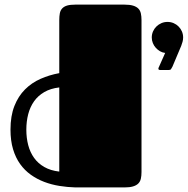

<svg xmlns="http://www.w3.org/2000/svg" viewBox="-20 -820 821 840"><path d="M599.1 -67.9Q599.1 -50.8 596.2 -38.1Q593.3 -25.4 585 -17.1Q576.7 -8.8 562 -4.4Q547.4 0 523.9 0H310.5Q274.9 -1 240 -6.6Q205.1 -12.2 173.6 -24.2Q142.1 -36.1 115 -55.4Q87.9 -74.7 68.1 -102.3Q48.3 -129.9 37.1 -167.2Q25.9 -204.6 25.9 -252.9Q25.9 -313 43 -356.2Q60.1 -399.4 89.4 -428.7Q118.7 -458 157.5 -475.1Q196.3 -492.2 239.3 -500V-731.4Q239.3 -748.5 241.7 -761.5Q244.1 -774.4 252 -783Q259.8 -791.5 273.4 -795.7Q287.1 -799.8 310.1 -799.8H523.9Q547.4 -799.8 562 -795.4Q576.7 -791 585 -782.7Q593.3 -774.4 596.2 -761.5Q599.1 -748.5 599.1 -731.9ZM95.2 -252.4Q95.2 -216.3 103.5 -184.8Q111.8 -153.3 129.2 -129.2Q146.5 -105 173.8 -89.4Q201.2 -73.7 239.3 -69.3V-437.5Q201.2 -433.1 173.8 -417.2Q146.5 -401.4 129.2 -377Q111.8 -352.5 103.5 -320.8Q95.2 -289.1 95.2 -252.4ZM644 -655.8Q644 -669.9 649.4 -682.4Q654.8 -694.8 664.3 -704.1Q673.8 -713.4 686.3 -718.8Q698.7 -724.1 712.9 -724.1Q727.1 -724.1 739.5 -718.8Q752 -713.4 761.2 -704.1Q770.5 -694.8 775.9 -682.4Q781.2 -669.9 781.2 -655.8Q781.2 -646.5 778.6 -637Q775.9 -627.4 772.9 -619.6L734.4 -528.3Q730.5 -521 728 -517.3Q725.6 -513.7 717.3 -513.7H681.6Q672.9 -513.7 672.9 -519.5Q672.9 -522.9 675.3 -526.9L702.6 -588.4Q690.4 -589.8 679.9 -595.9Q669.4 -602.1 661.4 -611.1Q653.3 -620.1 648.7 -631.6Q644 -643.1 644 -655.8Z"/></svg>

Font: Fascinate
Style: Regular
Weight: 900
Designer: Astigmatic (AOETI)
Foundry: Astigmatic (AOETI)
Version: Version 1.000